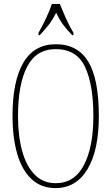

<svg xmlns="http://www.w3.org/2000/svg" viewBox="-20 -951 570 981"><path d="M264 10Q190 10 141 -36Q92 -82 68 -165Q44 -248 44 -359Q44 -537 99.5 -631Q155 -725 265 -725Q377 -725 431 -636Q485 -547 485 -358Q485 -183 427 -86.5Q369 10 264 10ZM264 -15Q360 -15 408.5 -107Q457 -199 457 -358Q457 -520 414 -610Q371 -700 265 -700Q165 -700 118.5 -610Q72 -520 72 -358Q72 -256 93.5 -178.5Q115 -101 158 -58Q201 -15 264 -15ZM177 -784Q194 -813 214 -855Q234 -897 245 -931H286Q299 -897 318 -855Q337 -813 355 -784V-771H349Q321 -800 302.5 -825Q284 -850 267 -886Q249 -850 229.5 -825Q210 -800 183 -771H177Z"/></svg>

Font: Noto Serif Tamil ExtraCondensed Thin
Style: Italic
Weight: 100
Width: 2
Italic angle: -12°
Designer: Indian Type Foundry, Tom Grace, and the Monotype Design Team
Foundry: Monotype Imaging Inc.
Version: Version 2.003; ttfautohint (v1.8.4.7-5d5b)